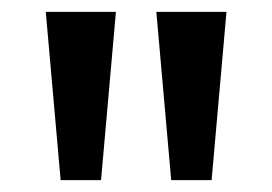

<svg xmlns="http://www.w3.org/2000/svg" viewBox="-20 -725 457 323"><path d="M82 -422 57 -705H175L150 -422ZM268 -422 243 -705H361L336 -422Z"/></svg>

Font: Mulish ExtraLight SemiBold
Style: Regular
Weight: 600
Version: Version 3.603